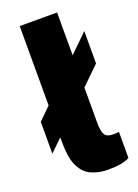

<svg xmlns="http://www.w3.org/2000/svg" viewBox="-146 -812 640 889"><g transform="rotate(-20 174.0 -367.5)"><path d="M342.8 -466.8 253.9 -379.9V-209Q253.9 -164.1 264.4 -147.5Q274.9 -130.9 303.2 -130.9Q329.1 -130.9 334 -132.8V-3.9Q300.3 15.1 227.1 15.1Q196.3 14.6 171.9 7.8Q147.5 1 131.1 -9.5Q114.7 -20 103 -37.1Q91.3 -54.2 84.7 -71Q78.1 -87.9 74.7 -111.8Q71.3 -135.7 70.6 -155Q69.8 -174.3 69.8 -201.2L9.8 -143.1V-299.8L69.8 -358.9V-750H253.9V-539.1L342.8 -626Z"/></g></svg>

Font: Stilu Bold
Style: Regular
Weight: 700
Designer: Genilson Lima Santos
Foundry: Genilson Lima Santos
Version: Version 1.200;PS 001.200;hotconv 1.0.88;makeotf.lib2.5.64775